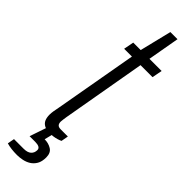

<svg xmlns="http://www.w3.org/2000/svg" viewBox="-302 -665 837 837"><g transform="rotate(45 116.5 -247.0)"><path d="M90 11Q68 11 55 4Q42 -3 36.5 -15.5Q31 -28 31 -46Q31 -56 33 -68.5Q35 -81 38 -95L106 -479H58L67 -526H113L149 -673H193L167 -526H242L233 -479H159L91 -91Q90 -84 88.5 -74Q87 -64 87 -59Q87 -47 92.5 -41Q98 -35 111 -35H155L149 -2Q141 2 130.5 5Q120 8 109 9.5Q98 11 90 11ZM55 179Q37 179 20.5 177Q4 175 -9 171L-3 139H56Q80 139 91.5 128.5Q103 118 103 101Q103 91 94.5 86.5Q86 82 71 82H36L68 -12H106L92 45Q116 45 134.5 56.5Q153 68 153 96Q153 122 143.5 138Q134 154 119.5 163Q105 172 87.5 175.5Q70 179 55 179Z"/></g></svg>

Font: Archivo Condensed ExtraLight
Style: Italic
Weight: 250
Width: 3
Italic angle: -10°
Designer: Hector Gatti
Foundry: Omnibus-Type
Version: Version 2.001